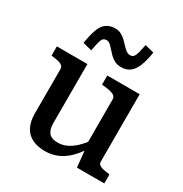

<svg xmlns="http://www.w3.org/2000/svg" viewBox="-184 -937 1038 1088"><g transform="rotate(30 335.0 -393.0)"><path d="M224 -538V-155Q224 -126 231.5 -106.5Q239 -87 255.5 -77.5Q272 -68 301 -68Q330 -68 358 -81Q386 -94 413.5 -120Q441 -146 469 -186L468 -124Q441 -81 409.5 -51Q378 -21 341 -5.5Q304 10 261 10Q213 10 178 -7Q143 -24 124.5 -59Q106 -94 106 -145V-435Q106 -455 89.5 -463.5Q73 -472 37 -476L24 -478V-538ZM566 -538V-97Q566 -84 575 -77Q584 -70 600.5 -66Q617 -62 639 -60L645 -58V0H466L454 -119L448 -125V-435Q448 -455 430 -463.5Q412 -472 377 -476L354 -478V-538ZM397 -618Q373 -618 355 -627Q337 -636 323 -650Q309 -664 297.5 -677.5Q286 -691 275 -700.5Q264 -710 251 -710Q228 -710 220 -686.5Q212 -663 204 -616L145 -631Q154 -689 167.5 -724.5Q181 -760 204 -776Q227 -792 261 -792Q283 -792 300 -783Q317 -774 331 -760.5Q345 -747 357 -733.5Q369 -720 381.5 -711Q394 -702 408 -702Q423 -702 431 -712.5Q439 -723 444.5 -744Q450 -765 456 -796L515 -781Q506 -722 490.5 -686Q475 -650 452.5 -634Q430 -618 397 -618Z"/></g></svg>

Font: Roboto Serif Medium
Style: Regular
Weight: 500
Designer: Greg Gazdowicz
Foundry: Commercial Type
Version: Version 1.008